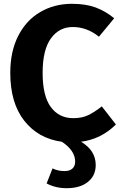

<svg xmlns="http://www.w3.org/2000/svg" viewBox="-20 -731 640 1009"><path d="M483 136Q483 192 442 225Q401 258 330 258Q272 258 225 233L256 154Q284 168 319 168Q347 168 361 154.5Q375 141 375 119Q375 60 305 14Q181 -3 107.5 -96.5Q34 -190 34 -348Q34 -461 76 -543Q118 -625 192 -668Q266 -711 358 -711Q430 -711 482 -692Q534 -673 580 -635L500 -538Q437 -589 362 -589Q291 -589 247.5 -529Q204 -469 204 -348Q204 -227 247 -168.5Q290 -110 365 -110Q411 -110 444 -126Q477 -142 515 -172L589 -77Q514 -1 406 14Q483 60 483 136Z"/></svg>

Font: Fira Mono
Style: Bold
Weight: 700
Monospace: yes
Designer: Carrois Corporate & Edenspiekermann AG
Foundry: Carrois Corporate GbR & Edenspiekermann AG
Version: Version 3.206